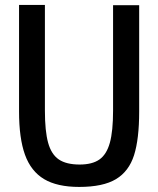

<svg xmlns="http://www.w3.org/2000/svg" viewBox="-20 -746 640 776"><path d="M57 -295.5V-726H161.5V-299Q161.5 -216 174.5 -169Q187.5 -122 217.8 -101.5Q248 -81 302 -81Q353 -81 382 -101.5Q411 -122 424 -169Q437 -216 437 -299V-725H542.5V-295.5Q542.5 -184 521.8 -118.8Q501 -53.5 448.8 -22Q396.5 9.5 300 9.5Q211 9.5 158 -22.2Q105 -54 81 -120.5Q57 -187 57 -295.5Z"/></svg>

Font: JuliaMono Medium
Style: Regular
Weight: 500
Monospace: yes
Designer: cormullion
Foundry: corm
Version: Version 0.054; ttfautohint (v1.8.4)